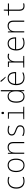

<svg xmlns="http://www.w3.org/2000/svg" viewBox="2688 -3494 816 6233"><g transform="rotate(-90 3096.5 -378.0)"><path d="M330 10C384 10 436 -1 468 -15V-52C432 -36 380 -25 333 -25C190 -25 129 -124 129 -259C129 -412 209 -504 346 -504C383 -504 426 -497 462 -479L473 -514C436 -531 393 -539 345 -539C188 -539 89 -436 89 -259C89 -98 167 10 330 10Z M845 10C990 10 1063 -99 1063 -266C1063 -426 996 -539 848 -539C708 -539 626 -438 626 -266C626 -99 702 10 845 10ZM845 -25C723 -25 665 -119 665 -265C665 -416 730 -504 848 -504C975 -504 1024 -404 1024 -266C1024 -119 968 -25 845 -25Z M1219 0H1257V-298C1257 -437 1324 -504 1427 -504C1514 -504 1563 -457 1563 -348V0H1602V-356C1602 -481 1538 -539 1432 -539C1333 -539 1280 -486 1257 -425H1255L1250 -530H1219Z M1960 10C2085 10 2145 -44 2145 -134C2145 -228 2077 -254 1985 -289C1903 -320 1852 -337 1852 -406C1852 -472 1901 -504 1988 -504C2035 -504 2082 -494 2119 -476L2134 -509C2092 -528 2044 -539 1989 -539C1876 -539 1813 -490 1813 -405C1813 -313 1884 -289 1967 -257C2052 -225 2106 -206 2106 -133C2106 -66 2065 -25 1961 -25C1902 -25 1848 -40 1800 -64V-24C1837 -6 1895 10 1960 10Z M2546 -655C2574 -655 2582 -674 2582 -697C2582 -721 2572 -740 2546 -740C2518 -740 2508 -721 2508 -697C2508 -672 2519 -655 2546 -655ZM2342 0H2747V-29L2569 -35V-530H2359V-501L2531 -495V-35L2342 -29Z M3076 10C3173 10 3223 -41 3248 -104H3250L3254 0H3286V-760H3247V-537C3247 -501 3248 -462 3250 -425H3248C3227 -486 3176 -539 3083 -539C2952 -539 2878 -440 2878 -257C2878 -84 2946 10 3076 10ZM3082 -25C2971 -25 2918 -103 2918 -256C2918 -422 2978 -504 3087 -504C3198 -504 3248 -419 3248 -274V-254C3248 -111 3200 -25 3082 -25Z M3693 -606H3721V-614C3680 -654 3623 -720 3594 -766H3550V-758C3582 -713 3644 -647 3693 -606ZM3694 10C3751 10 3807 -1 3857 -24V-62C3803 -38 3755 -25 3695 -25C3554 -25 3489 -108 3488 -264H3874V-294C3874 -433 3812 -539 3674 -539C3523 -539 3448 -419 3448 -259C3448 -99 3524 10 3694 10ZM3835 -298H3489C3500 -433 3572 -504 3674 -504C3783 -504 3835 -421 3835 -298Z M4021 0H4397V-29L4221 -35V-281C4221 -414 4276 -501 4378 -501C4408 -501 4438 -495 4461 -487L4471 -524C4448 -532 4413 -538 4380 -538C4295 -538 4242 -486 4222 -419H4219L4216 -530H4038V-501L4182 -495V-35L4021 -29Z M4820 10C4877 10 4933 -1 4983 -24V-62C4929 -38 4881 -25 4821 -25C4680 -25 4615 -108 4614 -264H5000V-294C5000 -433 4938 -539 4800 -539C4649 -539 4574 -419 4574 -259C4574 -99 4650 10 4820 10ZM4961 -298H4615C4626 -433 4698 -504 4800 -504C4909 -504 4961 -421 4961 -298Z M5160 0H5198V-298C5198 -437 5265 -504 5368 -504C5455 -504 5504 -457 5504 -348V0H5543V-356C5543 -481 5479 -539 5373 -539C5274 -539 5221 -486 5198 -425H5196L5191 -530H5160Z M6017 10C6053 10 6078 4 6102 -3V-38C6079 -30 6051 -25 6019 -25C5927 -25 5900 -79 5900 -181V-495H6101V-530H5900V-663H5869L5861 -530L5708 -523V-495H5861V-175C5861 -55 5904 10 6017 10Z"/></g></svg>

Font: Noto Sans Mono SemiCondensed ExtraLight
Style: Regular
Weight: 200
Width: 4
Designer: Monotype Design Team
Foundry: Monotype Imaging Inc.
Version: Version 2.014